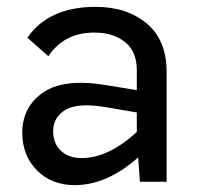

<svg xmlns="http://www.w3.org/2000/svg" viewBox="-20 -530 577 560"><path d="M259 -510C167.7 -510 101.3 -480 60 -420L121 -366C151.7 -412 196.3 -435 255 -435C291.7 -435 321.5 -425.8 344.5 -407.5C367.5 -389.2 379 -362 379 -326V-267L288 -282C206.7 -295.3 145.8 -288 105.5 -260C65.2 -232 45 -193 45 -143C45 -98.3 59.3 -61.7 88 -33C116.7 -4.3 153.3 10 198 10C260.7 10 322.3 -17 383 -71L388 0H466V-320C466 -382 446.7 -429.2 408 -461.5C369.3 -493.8 319.7 -510 259 -510ZM135 -147C135 -175 147.5 -196.2 172.5 -210.5C197.5 -224.8 239 -226.7 297 -216L379 -202V-145C323.7 -94.3 270 -69 218 -69C192.7 -69 172.5 -76.2 157.5 -90.5C142.5 -104.8 135 -123.7 135 -147Z"/></svg>

Font: Orkney
Style: Regular
Weight: 400
Designer: Samuel Oakes and Alfredo Marco Pradil
Foundry: Alfredo Marco Pradil
Version: 1.0; ttfautohint (v1.5)